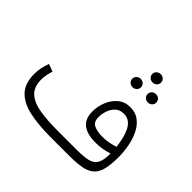

<svg xmlns="http://www.w3.org/2000/svg" viewBox="-174 -983 1201 1201"><g transform="rotate(45 426.0 -383.0)"><path d="M578.1 -729.5Q578.1 -745.1 589.4 -755.6Q600.6 -766.1 616.7 -766.1Q633.3 -766.1 644.3 -755.6Q655.3 -745.1 655.3 -729.5Q655.3 -714.4 644.3 -703.6Q633.3 -692.9 616.7 -692.9Q600.6 -692.9 589.4 -703.6Q578.1 -714.4 578.1 -729.5ZM646 -620.1Q646 -635.3 657 -646Q668 -656.7 684.6 -656.7Q700.7 -656.7 711.7 -646.2Q722.7 -635.7 722.7 -620.1Q722.7 -605 711.7 -594.2Q700.7 -583.5 684.6 -583.5Q668 -583.5 657 -594.2Q646 -605 646 -620.1ZM510.7 -620.1Q510.7 -635.3 521.7 -646Q532.7 -656.7 549.3 -656.7Q565.4 -656.7 576.4 -646.2Q587.4 -635.7 587.4 -620.1Q587.4 -605 576.4 -594.2Q565.4 -583.5 549.3 -583.5Q532.7 -583.5 521.7 -594.2Q510.7 -605 510.7 -620.1ZM745.6 -192.9Q718.8 -184.6 691.7 -179.4Q664.6 -174.3 630.9 -174.3Q555.7 -174.3 517.3 -204.3Q479 -234.4 479 -298.3Q479 -344.2 496.3 -387.2Q513.7 -430.2 547.1 -458Q580.6 -485.8 628.4 -485.8Q675.3 -485.8 707.5 -461.2Q739.7 -436.5 759.5 -396.2Q779.3 -356 788.3 -307.6Q797.4 -259.3 797.4 -211.9Q797.4 -145 786.6 -103.3Q775.9 -61.5 750.5 -39.1Q725.1 -16.6 681.4 -8.3Q637.7 0 571.8 0H410.2Q300.8 0 221.2 -17.1Q141.6 -34.2 98.6 -79.1Q55.7 -124 55.7 -207.5Q55.7 -236.3 61.5 -263.7Q67.4 -291 77.1 -316.9L126.5 -298.3Q120.1 -278.3 115.7 -256.8Q111.3 -235.4 111.3 -215.3Q111.3 -147 149.4 -113.8Q187.5 -80.6 255.1 -70.1Q322.8 -59.6 410.2 -59.6H577.6Q641.1 -59.6 677.7 -68.4Q714.4 -77.1 730 -105.5Q745.6 -133.8 745.6 -192.9ZM637.2 -230.5Q664.6 -230.5 690.7 -235.8Q716.8 -241.2 742.2 -248.5Q738.8 -277.3 732.2 -308.6Q725.6 -339.8 713.1 -367.2Q700.7 -394.5 680.2 -411.4Q659.7 -428.2 627.4 -428.2Q593.8 -428.2 572.5 -408.4Q551.3 -388.7 541 -359.1Q530.8 -329.6 530.8 -300.3Q530.8 -258.3 560.1 -244.4Q589.4 -230.5 637.2 -230.5Z"/></g></svg>

Font: Vazirmatn RD FD ExtraLight
Style: Regular
Weight: 200
Designer: Saber Rastikerdar
Foundry: Saber Rastikerdar
Version: Version 33.003